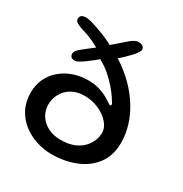

<svg xmlns="http://www.w3.org/2000/svg" viewBox="-156 -758 858 900"><g transform="rotate(30 273.5 -308.0)"><path d="M246 22.5Q205 22.5 164.2 9.5Q123.5 -3.5 90.5 -29Q57.5 -54.5 37.8 -92.5Q18 -130.5 18 -180.5Q18 -221.5 33.8 -255Q49.5 -288.5 78 -313Q106.5 -337.5 143.8 -350.8Q181 -364 224.5 -364Q257.5 -364 283 -356.5Q308.5 -349 327.2 -338.5Q346 -328 358.5 -319Q366.5 -313.5 370.5 -313.5Q375 -313.5 375 -318.5Q375 -322.5 373.5 -326Q370 -332.5 358.2 -350.2Q346.5 -368 326.8 -391.2Q307 -414.5 280.8 -437.5Q254.5 -460.5 222 -477.5Q215 -471 201.2 -460.2Q187.5 -449.5 172 -438Q156.5 -426.5 143 -419Q129.5 -411.5 122.5 -411.5Q107.5 -411.5 101.2 -418.2Q95 -425 95 -434.5Q95 -438.5 96.8 -442.8Q98.5 -447 101 -451.5Q108.5 -460.5 124 -473Q139.5 -485.5 155.2 -497.5Q171 -509.5 178.5 -515.5Q143 -535 118.5 -544Q94 -553 76 -558Q61.5 -563 48.8 -570Q36 -577 36 -589.5Q36 -602 44.5 -608Q53 -614 68 -614Q80 -614 101.8 -607.8Q123.5 -601.5 148.5 -592.2Q173.5 -583 195 -573.5Q216.5 -564 227 -557Q241.5 -570 263 -588.2Q284.5 -606.5 302 -622Q312 -629 320.5 -633.2Q329 -637.5 336.5 -637.5Q351.5 -637.5 360.8 -631.5Q370 -625.5 370 -613.5Q370 -607 362.5 -595.8Q355 -584.5 343 -571.8Q331 -559 317.5 -546Q304 -533 291 -522.5Q344 -488.5 383.5 -448.8Q423 -409 449.5 -365.5Q476 -322 489.5 -277Q503 -232 503 -187Q503 -117 467.5 -70.2Q432 -23.5 373.5 -0.5Q315 22.5 246 22.5ZM250 -57Q290 -57 318.8 -68.2Q347.5 -79.5 366 -98.2Q384.5 -117 393.5 -139Q402.5 -161 402.5 -182.5Q402.5 -203.5 389.5 -223.2Q376.5 -243 354.2 -258.8Q332 -274.5 304 -283.5Q276 -292.5 245.5 -292.5Q204 -292.5 175.5 -275.2Q147 -258 132.2 -230.8Q117.5 -203.5 117.5 -174Q117.5 -140 134.2 -113.8Q151 -87.5 180.8 -72.2Q210.5 -57 250 -57Z"/></g></svg>

Font: Gluten
Style: Regular
Weight: 400
Designer: Tyler Finck
Foundry: Etcetera Type Company
Version: Version 1.300